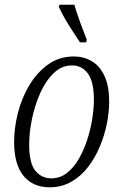

<svg xmlns="http://www.w3.org/2000/svg" viewBox="-20 -786 515 816"><path d="M191 10Q120 10 80 -38.5Q40 -87 40 -183Q40 -242 56 -305.5Q72 -369 104.5 -423.5Q137 -478 184.5 -512Q232 -546 294 -546Q336 -546 370 -526Q404 -506 424 -463.5Q444 -421 444 -353Q444 -309 434 -259.5Q424 -210 404 -162.5Q384 -115 354 -76Q324 -37 283 -13.5Q242 10 191 10ZM198 -28Q235 -28 264 -50.5Q293 -73 314.5 -110Q336 -147 350.5 -191.5Q365 -236 372 -280.5Q379 -325 379 -362Q379 -439 353.5 -473.5Q328 -508 286 -508Q242 -508 208 -475Q174 -442 151 -390.5Q128 -339 116 -281Q104 -223 104 -172Q104 -92 130.5 -60Q157 -28 198 -28ZM320 -606Q295 -643 271 -681.5Q247 -720 230 -757L233 -766H296Q304 -737 319.5 -694.5Q335 -652 349 -617L346 -606Z"/></svg>

Font: Noto Serif Condensed Light
Style: Italic
Weight: 300
Width: 3
Italic angle: -12°
Designer: Monotype Design Team
Foundry: Monotype Imaging Inc.
Version: Version 2.014; ttfautohint (v1.8.4.7-5d5b)